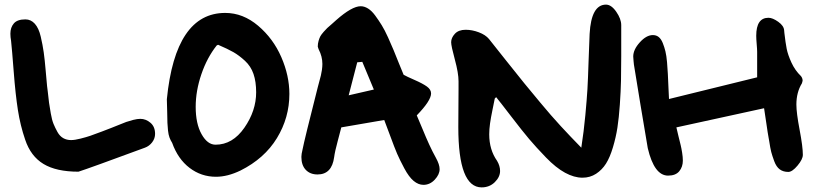

<svg xmlns="http://www.w3.org/2000/svg" viewBox="-20 -685 3527 832"><path d="M608 -45Q367 44 320 59Q224 59 168.5 25.5Q113 -8 89 -80Q68 -141 57.5 -208.5Q47 -276 39.5 -373.5Q32 -471 28 -508Q25 -524 25 -539Q25 -566 40 -583.5Q55 -601 90 -601Q114 -601 131 -582Q148 -563 156.5 -526.5Q165 -490 169.5 -458Q174 -426 178 -378.5Q182 -331 184 -312L187 -288Q190 -257 192.5 -240Q195 -223 200 -194Q205 -165 212 -148Q219 -131 229 -113Q239 -95 254 -86.5Q269 -78 288 -78Q304 -78 329.5 -84.5Q355 -91 371 -96.5Q387 -102 421.5 -115Q456 -128 463 -131Q472 -134 493 -143Q514 -152 527 -156.5Q540 -161 557.5 -165.5Q575 -170 588 -170Q612 -170 632 -153Q652 -136 652 -105Q652 -85 639.5 -68.5Q627 -52 608 -45Z M726 -66Q719 -77 714.5 -89Q710 -101 708 -119.5Q706 -138 705.5 -152.5Q705 -167 704.5 -199.5Q704 -232 703 -255Q740 -629 956 -629Q1033 -629 1098.5 -573.5Q1164 -518 1199 -437.5Q1234 -357 1234 -278Q1234 -175 1180 -86.5Q1126 2 1022 54Q966 81 916 81Q852 81 801.5 42.5Q751 4 726 -66ZM925 -491 919 -488Q877 -435 852.5 -363Q828 -291 828 -222Q828 -149 853.5 -103.5Q879 -58 914 -58Q988 -58 1039 -131.5Q1090 -205 1090 -285Q1090 -331 1078.5 -364.5Q1067 -398 1041.5 -421.5Q1016 -445 991.5 -459Q967 -473 925 -491Z M1645 -165 1459 -133Q1456 -120 1443.5 -74Q1431 -28 1428 -4Q1418 71 1356 71Q1324 71 1305 51Q1286 31 1286 -5Q1286 -17 1291 -37Q1299 -79 1357 -307Q1359 -315 1363.5 -331.5Q1368 -348 1370.5 -358Q1373 -368 1375 -382Q1377 -396 1377 -408Q1377 -440 1361 -471Q1361 -472 1359 -476.5Q1357 -481 1357 -483Q1357 -496 1360.5 -508Q1364 -520 1368 -527.5Q1372 -535 1382.5 -547Q1393 -559 1398 -563.5Q1403 -568 1418 -581Q1433 -594 1437 -598Q1505 -658 1543 -658Q1559 -658 1575 -648Q1591 -638 1606 -617.5Q1621 -597 1634 -576Q1647 -555 1661.5 -523Q1676 -491 1685.5 -468Q1695 -445 1708.5 -411Q1722 -377 1729 -361Q1741 -354 1776.5 -338.5Q1812 -323 1830 -310Q1848 -297 1848 -280Q1848 -249 1786 -185Q1795 -165 1810.5 -127Q1826 -89 1840 -58.5Q1854 -28 1869 -1Q1885 28 1885 48Q1885 71 1864 93.5Q1843 116 1815 116Q1793 116 1772.5 99Q1752 82 1732 44.5Q1712 7 1701 -18.5Q1690 -44 1670 -98.5Q1650 -153 1645 -165ZM1600 -297 1550 -417 1528 -415 1491 -272Z M2130 -264 2124 -258Q2121 -242 2114 -208.5Q2107 -175 2103.5 -150Q2100 -125 2100 -103Q2100 -36 2134 12Q2147 34 2147 56Q2147 82 2124 104.5Q2101 127 2067 127Q1966 127 1966 -134Q1966 -162 1966.5 -217.5Q1967 -273 1967 -300V-333Q1967 -368 1951 -427Q1935 -486 1935 -502Q1935 -521 1951 -538.5Q1967 -556 1998 -556Q2026 -556 2055 -545Q2084 -534 2099 -516Q2115 -496 2172 -424Q2229 -352 2252.5 -323.5Q2276 -295 2322 -239.5Q2368 -184 2410 -138.5Q2452 -93 2499 -45Q2510 -116 2516.5 -186Q2523 -256 2525.5 -298Q2528 -340 2530.5 -420Q2533 -500 2535 -538Q2542 -665 2606 -665Q2629 -665 2650.5 -634Q2672 -603 2672 -576V-442Q2672 -381 2671 -335.5Q2670 -290 2666 -232Q2662 -174 2655.5 -132Q2649 -90 2636 -46.5Q2623 -3 2606 24Q2589 51 2563 68Q2537 85 2504 85Q2468 85 2428.5 63.5Q2389 42 2346 -2.5Q2303 -47 2273 -82.5Q2243 -118 2195.5 -180Q2148 -242 2130 -264Z M3291 -216 2911 -133Q2914 -119 2920 -95Q2926 -71 2929.5 -56.5Q2933 -42 2936 -23Q2939 -4 2939 11Q2939 38 2923.5 57Q2908 76 2875 76Q2815 76 2787 -43Q2754 -237 2727 -405Q2727 -406 2725.5 -419.5Q2724 -433 2724 -440Q2724 -470 2752.5 -501.5Q2781 -533 2809 -533Q2824 -533 2834.5 -524.5Q2845 -516 2852 -498.5Q2859 -481 2863.5 -462.5Q2868 -444 2870.5 -415.5Q2873 -387 2874 -364.5Q2875 -342 2876.5 -309Q2878 -276 2879 -256L3261 -350V-460Q3261 -471 3259 -494Q3257 -517 3257 -530Q3257 -608 3310 -608Q3328 -608 3352.5 -590.5Q3377 -573 3378 -553Q3378 -551 3378.5 -547.5Q3379 -544 3379 -542Q3384 -499 3389 -473.5Q3394 -448 3409.5 -414Q3425 -380 3451 -355Q3458 -346 3458 -335Q3458 -333 3455 -324Q3431 -285 3431 -232Q3431 -196 3445 -122.5Q3459 -49 3459 -14Q3459 5 3436 32.5Q3413 60 3396 60Q3374 60 3359 49Q3344 38 3335 13.5Q3326 -11 3322 -26.5Q3318 -42 3313 -75L3311 -86Q3307 -107 3301 -149.5Q3295 -192 3291 -216Z"/></svg>

Font: Because We Learn
Style: Regular
Weight: 400
Designer: Liz Wetzel, Aaron Williamson, Russ McMullin
Foundry: Red Hat
Version: Version 1.000